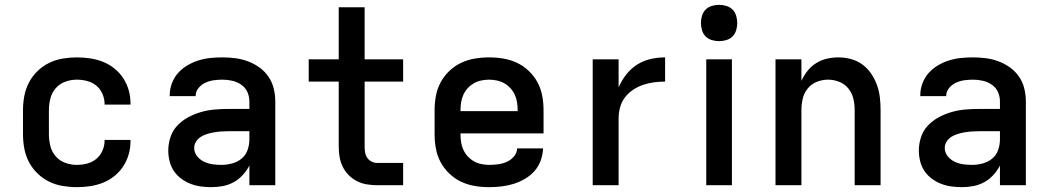

<svg xmlns="http://www.w3.org/2000/svg" viewBox="-20 -765 4340 793"><path d="M297 8Q268 8 238.5 3Q209 -2 182.5 -15Q156 -28 134.5 -49Q113 -70 99.5 -96Q86 -122 80.5 -151Q75 -180 75 -210V-310Q75 -340 80.5 -369Q86 -398 99.5 -424Q113 -450 134.5 -471Q156 -492 182.5 -505Q209 -518 238.5 -523Q268 -528 297 -528Q325 -528 352 -524Q379 -520 404.5 -510Q430 -500 452 -482.5Q474 -465 489 -442Q504 -419 511.5 -392.5Q519 -366 519 -338V-333H412V-336Q412 -357 403 -377.5Q394 -398 377.5 -411.5Q361 -425 340 -430.5Q319 -436 297 -436Q273 -436 249.5 -427.5Q226 -419 210 -400.5Q194 -382 188 -358Q182 -334 182 -310V-210Q182 -186 188 -162Q194 -138 210 -119.5Q226 -101 249.5 -92.5Q273 -84 297 -84Q319 -84 340 -89.5Q361 -95 377.5 -108.5Q394 -122 403 -142.5Q412 -163 412 -184V-187H519V-182Q519 -154 511.5 -127.5Q504 -101 489 -78Q474 -55 452 -37.5Q430 -20 404.5 -10Q379 0 352 4Q325 8 297 8Z M853 8Q831 8 809 5Q787 2 766.5 -6Q746 -14 728 -27.5Q710 -41 698 -59Q686 -77 680.5 -99Q675 -121 675 -143Q675 -171 684 -198.5Q693 -226 712.5 -246.5Q732 -267 757 -280.5Q782 -294 809.5 -302Q837 -310 865 -312.5Q893 -315 922 -315H1010V-346Q1010 -367 1001.5 -385.5Q993 -404 976 -415.5Q959 -427 939 -431.5Q919 -436 899 -436Q881 -436 863 -433.5Q845 -431 828.5 -423.5Q812 -416 800 -401.5Q788 -387 788 -369V-368H681V-372Q681 -397 690 -421Q699 -445 715.5 -463.5Q732 -482 754 -495Q776 -508 800 -515.5Q824 -523 849 -525.5Q874 -528 899 -528Q926 -528 952.5 -524.5Q979 -521 1004.5 -511.5Q1030 -502 1052 -486Q1074 -470 1089 -448Q1104 -426 1110.5 -399.5Q1117 -373 1117 -346V0H1010V-81Q999 -60 982.5 -42Q966 -24 945 -12.5Q924 -1 900.5 3.5Q877 8 853 8ZM895 -84Q917 -84 939 -90Q961 -96 978 -110Q995 -124 1002.5 -145.5Q1010 -167 1010 -189V-223H922Q907 -223 893 -222Q879 -221 864.5 -218.5Q850 -216 836.5 -212Q823 -208 810.5 -200.5Q798 -193 790 -180.5Q782 -168 782 -154Q782 -135 794 -120Q806 -105 823 -97Q840 -89 858.5 -86.5Q877 -84 895 -84Z M1645 0H1538Q1517 0 1495.5 -3.5Q1474 -7 1455 -16.5Q1436 -26 1420.5 -41.5Q1405 -57 1395.5 -76.5Q1386 -96 1382.5 -117Q1379 -138 1379 -160V-428H1255V-520H1379V-735H1486V-520H1645V-428H1486V-160Q1486 -148 1488 -135.5Q1490 -123 1497 -113Q1504 -103 1515 -97.5Q1526 -92 1538 -92H1645Z M2000 8Q1970 8 1940.5 3Q1911 -2 1884.5 -14.5Q1858 -27 1836 -48Q1814 -69 1800 -95Q1786 -121 1780.5 -150.5Q1775 -180 1775 -210V-310Q1775 -340 1780.5 -369.5Q1786 -399 1800 -425Q1814 -451 1836 -472Q1858 -493 1884.5 -505.5Q1911 -518 1940.5 -523Q1970 -528 2000 -528Q2030 -528 2059.5 -523Q2089 -518 2115.5 -505.5Q2142 -493 2164 -472Q2186 -451 2200 -425Q2214 -399 2219.5 -369.5Q2225 -340 2225 -310V-214H1882V-210Q1882 -194 1884.5 -177.5Q1887 -161 1894 -146Q1901 -131 1912 -119Q1923 -107 1937 -99Q1951 -91 1967.5 -87.5Q1984 -84 2000 -84Q2019 -84 2037.5 -86.5Q2056 -89 2073 -96.5Q2090 -104 2102.5 -118.5Q2115 -133 2116 -152H2223Q2222 -126 2213 -101.5Q2204 -77 2187 -58Q2170 -39 2147.5 -26Q2125 -13 2101 -5.5Q2077 2 2051.5 5Q2026 8 2000 8ZM1882 -306H2118V-310Q2118 -326 2115.5 -342.5Q2113 -359 2106 -374Q2099 -389 2088 -401Q2077 -413 2063 -421Q2049 -429 2032.5 -432.5Q2016 -436 2000 -436Q1984 -436 1967.5 -432.5Q1951 -429 1937 -421Q1923 -413 1912 -401Q1901 -389 1894 -374Q1887 -359 1884.5 -342.5Q1882 -326 1882 -310Z M2428 0V-520H2535V-404Q2547 -432 2566 -456.5Q2585 -481 2610.5 -497.5Q2636 -514 2666 -521Q2696 -528 2727 -528V-428Q2704 -428 2681 -425Q2658 -422 2636 -414.5Q2614 -407 2594.5 -394Q2575 -381 2561 -362.5Q2547 -344 2541 -321.5Q2535 -299 2535 -276V0Z M2897 0V-520H3003V0ZM2950 -595Q2935 -595 2920 -599.5Q2905 -604 2894.5 -614.5Q2884 -625 2879.5 -640Q2875 -655 2875 -670Q2875 -685 2879.5 -700Q2884 -715 2894.5 -725.5Q2905 -736 2920 -740.5Q2935 -745 2950 -745Q2965 -745 2980 -740.5Q2995 -736 3005.5 -725.5Q3016 -715 3020.5 -700Q3025 -685 3025 -670Q3025 -655 3020.5 -640Q3016 -625 3005.5 -614.5Q2995 -604 2980 -599.5Q2965 -595 2950 -595Z M3183 0V-520H3290V-431Q3300 -453 3315 -472Q3330 -491 3350.5 -504Q3371 -517 3395 -522.5Q3419 -528 3443 -528Q3469 -528 3495 -521Q3521 -514 3542 -498.5Q3563 -483 3578 -461Q3593 -439 3602 -414Q3611 -389 3614 -362.5Q3617 -336 3617 -310V0H3510V-310Q3510 -334 3504.5 -357.5Q3499 -381 3484 -399.5Q3469 -418 3446.5 -427Q3424 -436 3400 -436Q3376 -436 3353.5 -427Q3331 -418 3316 -399.5Q3301 -381 3295.5 -357.5Q3290 -334 3290 -310V0Z M3953 8Q3931 8 3909 5Q3887 2 3866.5 -6Q3846 -14 3828 -27.5Q3810 -41 3798 -59Q3786 -77 3780.5 -99Q3775 -121 3775 -143Q3775 -171 3784 -198.5Q3793 -226 3812.5 -246.5Q3832 -267 3857 -280.5Q3882 -294 3909.5 -302Q3937 -310 3965 -312.5Q3993 -315 4022 -315H4110V-346Q4110 -367 4101.5 -385.5Q4093 -404 4076 -415.5Q4059 -427 4039 -431.5Q4019 -436 3999 -436Q3981 -436 3963 -433.5Q3945 -431 3928.5 -423.5Q3912 -416 3900 -401.5Q3888 -387 3888 -369V-368H3781V-372Q3781 -397 3790 -421Q3799 -445 3815.5 -463.5Q3832 -482 3854 -495Q3876 -508 3900 -515.5Q3924 -523 3949 -525.5Q3974 -528 3999 -528Q4026 -528 4052.5 -524.5Q4079 -521 4104.5 -511.5Q4130 -502 4152 -486Q4174 -470 4189 -448Q4204 -426 4210.5 -399.5Q4217 -373 4217 -346V0H4110V-81Q4099 -60 4082.5 -42Q4066 -24 4045 -12.5Q4024 -1 4000.5 3.5Q3977 8 3953 8ZM3995 -84Q4017 -84 4039 -90Q4061 -96 4078 -110Q4095 -124 4102.5 -145.5Q4110 -167 4110 -189V-223H4022Q4007 -223 3993 -222Q3979 -221 3964.5 -218.5Q3950 -216 3936.5 -212Q3923 -208 3910.5 -200.5Q3898 -193 3890 -180.5Q3882 -168 3882 -154Q3882 -135 3894 -120Q3906 -105 3923 -97Q3940 -89 3958.5 -86.5Q3977 -84 3995 -84Z"/></svg>

Font: Iosevka Aile Semibold
Style: Regular
Weight: 600
Designer: Belleve Invis
Foundry: Belleve Invis
Version: Version 31.1.0; ttfautohint (v1.8.4)